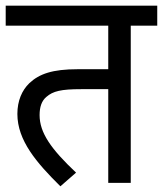

<svg xmlns="http://www.w3.org/2000/svg" viewBox="-20 -642 572 674"><path d="M439 -552H532V-622H0V-552H360V-399H252C165 -399 118 -383 83 -350C57 -325 41 -288 41 -242C41 -149 108 -71 192 12L247 -36C159 -119 119 -176 119 -238C119 -266 126 -288 143 -302C166 -322 194 -329 265 -329H360V0H439Z"/></svg>

Font: Noto Sans SemiCondensed
Style: Italic
Weight: 400
Width: 4
Italic angle: -12°
Designer: Monotype Design Team
Foundry: Monotype Imaging Inc.
Version: Version 2.013